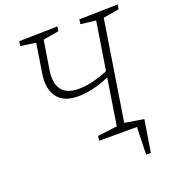

<svg xmlns="http://www.w3.org/2000/svg" viewBox="-152 -812 992 1096"><g transform="rotate(-20 344.0 -264.5)"><path d="M584 -28 580 0H322L326 -28L445 -43L489 -324Q437 -301 388.5 -290Q340 -279 299 -279Q208 -279 171 -332Q134 -385 148 -471L176 -649L84 -662L88 -690L322 -695L317 -667L222 -651L194 -476Q182 -401 211.5 -359.5Q241 -318 316 -318Q394 -318 495 -360L541 -651L449 -662L453 -690L688 -695L683 -667L587 -651L491 -43ZM547 166 552 0H470L473 -50L607 -28L576 166Z"/></g></svg>

Font: Bitter Light
Style: Italic
Weight: 300
Italic angle: -9°
Designer: Sol Matas, and Bitter project Authors
Foundry: Sol Matas
Version: Version 2.001